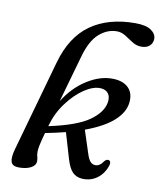

<svg xmlns="http://www.w3.org/2000/svg" viewBox="-82 -788 727 864"><g transform="rotate(10 281.0 -356.5)"><path d="M462 -68.5Q449.5 -32 420.8 -10.5Q392 11 353.5 9.5Q324.5 8 307.5 -9.8Q290.5 -27.5 279 -66.5L244 -184.5Q201 -173.5 152 -164Q140 -120.5 136.8 -103.5Q133.5 -86.5 133.5 -75.5Q133.5 -62 136.2 -53.2Q139 -44.5 139 -33Q139 -14 118 -2.5Q97 9 63 9Q33 9 26.8 -9.8Q20.5 -28.5 31 -67L148.5 -485.5Q182.5 -607 263 -664.2Q343.5 -721.5 467.5 -721.5Q515.5 -721.5 539 -705.5Q562.5 -689.5 562.5 -666.5Q562.5 -647.5 549 -634.8Q535.5 -622 511 -622Q489 -622 469.8 -634.2Q450.5 -646.5 431.5 -658.8Q412.5 -671 392 -671Q347.5 -671 310.5 -638.2Q273.5 -605.5 252.5 -529.5Q235 -466 219.2 -412.2Q203.5 -358.5 192 -316.5Q233.5 -383.5 294 -421.5Q354.5 -459.5 413.5 -457.5Q459 -456 483 -431.5Q507 -407 502 -364Q497 -319.5 454 -280.5Q411 -241.5 326 -210L359.5 -107Q367.5 -81.5 376.8 -71.5Q386 -61.5 398.5 -61Q419.5 -59.5 437 -86Q446 -96 455 -94Q468.5 -90.5 462 -68.5ZM162 -200.5 161 -197Q288 -224 343.5 -263.2Q399 -302.5 406.5 -349Q410.5 -374.5 399.2 -389.5Q388 -404.5 364.5 -406Q331 -408 290 -380.8Q249 -353.5 213.8 -306.2Q178.5 -259 162 -200.5Z"/></g></svg>

Font: Fraunces 72pt S050
Style: Italic
Weight: 400
Italic angle: -16°
Version: Version 1.000; ttfautohint (v1.8.3)